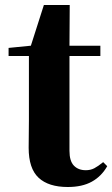

<svg xmlns="http://www.w3.org/2000/svg" viewBox="-20 -728 447 765"><path d="M250 17.1Q173.3 17.1 133.8 -19.8Q94.2 -56.6 94.2 -139.2Q94.2 -168.9 94.7 -193.6Q95.2 -218.3 95.2 -249V-504.9H14.2V-537.1L103 -545.9L154.8 -708H257.8L256.8 -545.9H379.9V-504.9H256.8V-127Q256.8 -86.4 274.4 -68.1Q292 -49.8 321.8 -49.8Q340.8 -49.8 355.7 -57.6Q370.6 -65.4 391.1 -82L407.2 -65.9Q384.3 -25.4 345.9 -4.2Q307.6 17.1 250 17.1Z"/></svg>

Font: Source Han Serif TW Heavy
Style: Regular
Weight: 900
Designer: Ryoko NISHIZUKA Ë•øÂ°öÊ∂ºÂ≠ê (kana & ideographs); Frank Grie√ühammer (Latin, Greek & Cyrillic); Wenlong ZHANG Âº†ÊñáÈæô 
Foundry: Adobe
Version: Version 2.003;hotconv 1.1.1;makeotfexe 2.6.0